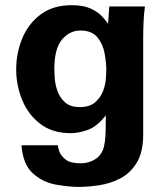

<svg xmlns="http://www.w3.org/2000/svg" viewBox="-20 -528 651 747"><path d="M405.3 -502.9H543.9Q537.1 -454.1 537.1 -377.9V-4.9Q537.1 64.5 511.7 105.5Q486.3 146.5 447.3 166.5Q408.2 186.5 364.7 192.9Q321.3 199.2 285.2 199.2Q249 199.2 198.2 190.4Q147.5 181.6 108.4 147Q69.3 112.3 63.5 37.1H205.1Q205.1 44.9 210.9 61.5Q216.8 78.1 235.4 92.8Q253.9 107.4 293 107.4Q326.2 107.4 351.6 90.8Q377 74.2 384.8 41Q388.7 24.4 390.1 2.4Q391.6 -19.5 391.6 -70.3V-79.1Q356.4 -34.2 319.8 -22Q283.2 -9.8 255.9 -9.8Q183.6 -9.8 136.2 -46.4Q88.9 -83 65.9 -140.1Q43 -197.3 43 -257.8Q43 -322.3 66.9 -379.4Q90.8 -436.5 138.7 -472.2Q186.5 -507.8 258.8 -507.8Q304.7 -507.8 333 -494.6Q361.3 -481.4 377 -464.4Q392.6 -447.3 400.4 -435.5ZM191.4 -257.8Q191.4 -249 192.9 -225.1Q194.3 -201.2 203.1 -175.3Q211.9 -149.4 232.4 -130.4Q252.9 -111.3 290 -111.3Q329.1 -111.3 350.6 -130.4Q372.1 -149.4 381.3 -174.8Q390.6 -200.2 392.1 -223.6Q393.6 -247.1 393.6 -254.9Q393.6 -283.2 387.2 -319.3Q380.9 -355.5 359.4 -382.3Q337.9 -409.2 293 -409.2Q251 -409.2 221.2 -374Q191.4 -338.9 191.4 -257.8Z"/></svg>

Font: FreeUniversal
Style: Bold
Weight: 700
Version: Version 1.001 March 22, 2017